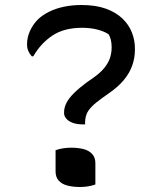

<svg xmlns="http://www.w3.org/2000/svg" viewBox="-20 -740 640 767"><path d="M361 -3Q347 2 331.5 4.5Q316 7 299 7Q272 7 250 1.5Q228 -4 215 -18Q202 -32 202 -55V-140Q216 -145 232 -147.5Q248 -150 265 -150Q292 -150 313.5 -144.5Q335 -139 348 -125Q361 -111 361 -88ZM305 -720Q362 -720 402.5 -705.5Q443 -691 469 -666Q495 -641 507 -610Q519 -579 519 -547V-542Q519 -508 508 -477.5Q497 -447 474 -419.5Q451 -392 413 -366L389 -349Q361 -329 346 -313.5Q331 -298 325.5 -283Q320 -268 320 -250V-243H313Q287 -243 270 -249.5Q253 -256 244.5 -266.5Q236 -277 236 -287V-292Q236 -311 246 -330Q256 -349 277 -369.5Q298 -390 328 -412L351 -428Q381 -449 397 -469Q413 -489 419.5 -509Q426 -529 426 -551Q426 -567 423 -580Q420 -593 414 -603Q396 -615 368.5 -622Q341 -629 308 -629Q236 -629 189.5 -598Q143 -567 113 -515H107Q98 -525 93 -536.5Q88 -548 88 -563Q88 -591 100 -617Q112 -643 132 -663Q150 -680 176 -693Q202 -706 235 -713Q268 -720 305 -720Z"/></svg>

Font: Code D Ace
Style: Regular
Weight: 400
Version: Version 1.085; ttfautohint (v1.8.4.7-5d5b);Nerd Fonts 3.0.2